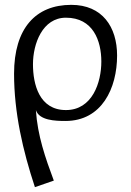

<svg xmlns="http://www.w3.org/2000/svg" viewBox="-20 -484 541 792"><path d="M38 -180C38 -20 74 137 124 288L202 261C167 167 135 76 128 -30C142 13 208 15 250 15C400 15 463 -120 463 -255C463 -373 402 -464 274 -464C127 -464 38 -367 38 -180ZM116 -219C116 -303 155 -411 252 -411C364 -411 398 -316 398 -230C398 -144 361 -30 252 -30C142 -30 116 -136 116 -219Z"/></svg>

Font: KpMath
Style: Sans
Weight: 400
Version: Version 0.64